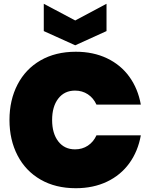

<svg xmlns="http://www.w3.org/2000/svg" viewBox="-20 -988 793 1013"><path d="M380 -715Q472 -715 544.5 -680.5Q617 -646 662.5 -583Q708 -520 723 -436H489Q473 -471 443.5 -490.5Q414 -510 376 -510Q320 -510 287.5 -468Q255 -426 255 -355Q255 -284 287.5 -242Q320 -200 376 -200Q414 -200 443.5 -219.5Q473 -239 489 -274H723Q708 -190 662.5 -127Q617 -64 544.5 -29.5Q472 5 380 5Q273 5 194 -40.5Q115 -86 72.5 -168Q30 -250 30 -355Q30 -460 72.5 -542Q115 -624 194 -669.5Q273 -715 380 -715ZM542 -824 377 -749 211 -824V-968L377 -880L542 -968Z"/></svg>

Font: Poppins Black A&M
Style: Regular
Weight: 900
Designer: Ninad Kale (Devanagari), Jonny Pinhorn (Latin)
Foundry: Indian Type Foundry
Version: 4.004